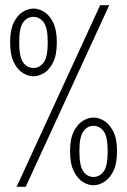

<svg xmlns="http://www.w3.org/2000/svg" viewBox="-20 -720 490 740"><path d="M44 0 366 -700H401L79 0ZM109 -426Q89 -426 68.2 -438.5Q47.5 -451 33.2 -479.8Q19 -508.5 19 -557Q19 -605 33.2 -633.5Q47.5 -662 68.2 -674.5Q89 -687 109 -687Q129 -687 149.8 -674.5Q170.5 -662 184.8 -633.5Q199 -605 199 -557Q199 -508.5 184.8 -479.8Q170.5 -451 149.8 -438.5Q129 -426 109 -426ZM109 -458Q132.5 -458 148.2 -479Q164 -500 164 -557Q164 -613.5 148.2 -634.2Q132.5 -655 109 -655Q85 -655 69.5 -634.2Q54 -613.5 54 -557Q54 -500 69.5 -479Q85 -458 109 -458ZM340 -6Q320.5 -6 299.8 -18.5Q279 -31 264.5 -59.8Q250 -88.5 250 -137Q250 -185 264.5 -213.5Q279 -242 299.8 -254.5Q320.5 -267 340 -267Q360 -267 381 -254.5Q402 -242 416.5 -213.5Q431 -185 431 -137Q431 -88.5 416.5 -59.8Q402 -31 381 -18.5Q360 -6 340 -6ZM340 -38Q364 -38 379.5 -59Q395 -80 395 -137Q395 -193.5 379.5 -214.2Q364 -235 340 -235Q317 -235 301.5 -214.2Q286 -193.5 286 -137Q286 -80 301.5 -59Q317 -38 340 -38Z"/></svg>

Font: Trispace Condensed Thin
Style: Regular
Weight: 100
Width: 3
Designer: Tyler Finck
Foundry: Etcetera Type Company
Version: Version 1.210; ttfautohint (v1.8.3)